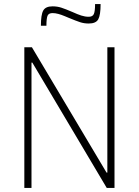

<svg xmlns="http://www.w3.org/2000/svg" viewBox="-20 -919 679 939"><path d="M99 0V-688H136L501 -75H505V-688H540V0H502L138 -613H134V0ZM237 -888Q260 -888 280 -881.5Q300 -875 335 -860Q359 -849 377.5 -843Q396 -837 414 -837Q433 -837 439 -850.5Q445 -864 445 -899H472Q472 -845 460.5 -824.5Q449 -804 414 -804Q391 -804 371.5 -810.5Q352 -817 318 -831Q313 -833 296.5 -840Q280 -847 265 -851Q250 -855 237 -855Q218 -855 212.5 -842Q207 -829 207 -793H180Q180 -847 191.5 -867.5Q203 -888 237 -888Z"/></svg>

Font: Saira Semi Condensed Thin
Style: Regular
Weight: 100
Width: 4
Designer: Hector Gatti with collaboration of the Omnibus-Type team
Foundry: Omnibus-Type
Version: Version 1.001; ttfautohint (v1.8)